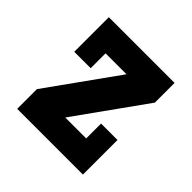

<svg xmlns="http://www.w3.org/2000/svg" viewBox="-142 -657 785 785"><g transform="rotate(45 250.0 -265.0)"><path d="M60 0V-114L276 -416H155V-330H60V-530H440V-416L224 -114H345V-200H440V0Z"/></g></svg>

Font: Iosevka Slab Heavy
Style: Regular
Weight: 900
Monospace: yes
Designer: Belleve Invis
Foundry: Belleve Invis
Version: Version 11.1.0; ttfautohint (v1.8.3)